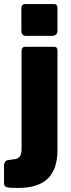

<svg xmlns="http://www.w3.org/2000/svg" viewBox="-58 -762 353 952"><path d="M227 -18Q227 76 179.5 123Q132 170 30 170Q-12 170 -25 166Q-38 162 -38 147V56Q-38 49 -33.5 41.5Q-29 34 -20 32L18 27Q32 24 40.5 13.5Q49 3 49 -25V-509Q49 -530 67 -530H210Q227 -530 227 -511V-18ZM227 -611Q227 -584 198 -584H73Q48 -584 48 -608V-720Q48 -742 67 -742H210Q227 -742 227 -722Z"/></svg>

Font: Libre Franklin Thin ExtraBold
Style: Regular
Weight: 800
Version: Version 3.000